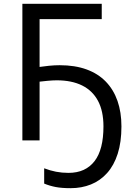

<svg xmlns="http://www.w3.org/2000/svg" viewBox="-20 -734 691 1004"><path d="M277 -314Q257 -314 229.5 -311.5Q202 -309 187 -307V0H97V-714H512V-634H187V-384Q206 -387 235.5 -390Q265 -393 292 -393Q372 -393 432.5 -371Q493 -349 533.5 -307Q574 -265 594.5 -206Q615 -147 615 -73Q615 9 595.5 70Q576 131 540 171Q504 211 455.5 230.5Q407 250 349 250Q303 250 271.5 244Q240 238 211 226V146Q242 158 273 164Q304 170 338 170Q383 170 417 154.5Q451 139 474.5 108.5Q498 78 509.5 32.5Q521 -13 521 -73Q521 -153 492.5 -206.5Q464 -260 409.5 -287Q355 -314 277 -314Z"/></svg>

Font: Noto Sans Ambassadori
Style: Regular
Weight: 400
Designer: Monotype Design Team
Foundry: Monotype Imaging Inc.
Version: Version 2.013